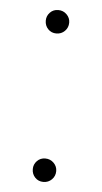

<svg xmlns="http://www.w3.org/2000/svg" viewBox="-45 -571 325 612"><g transform="rotate(5 117.5 -265.0)"><path d="M117 10Q101 10 90.5 -1Q80 -12 80 -28Q80 -43 90.5 -54Q101 -65 117 -65Q133 -65 144 -54Q155 -43 155 -28Q155 -12 144 -1Q133 10 117 10ZM117 -465Q101 -465 90.5 -476Q80 -487 80 -503Q80 -518 90.5 -529Q101 -540 117 -540Q133 -540 144 -529Q155 -518 155 -503Q155 -487 144 -476Q133 -465 117 -465Z"/></g></svg>

Font: Be Vietnam Pro Variable Thin
Style: Regular
Weight: 100
Designer: Lam Bao, Tony Le, Vietanh Nguyen
Foundry: Yellow Type Foundry
Version: Version 1.002